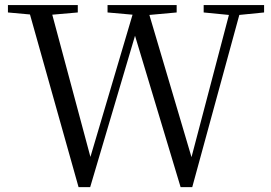

<svg xmlns="http://www.w3.org/2000/svg" viewBox="-20 -673 1093 775"><path d="M802.1 -652.6V-622.7L904 -612.7L753 -38.7L583 -612.7L693.1 -622.7V-652.6H414.1V-622.7L515 -613.7L345 -39.6L191 -613.7L294 -622.7V-652.6H12V-622.7L101 -614.6L297.1 82.3H344L525 -528.7L709 82.3H756L946 -612.7L1046 -622.7V-652.6Z"/></svg>

Font: YuFanDanQingSong
Style: Regular
Weight: 100
Foundry: 余繁
Version: Version 1.0